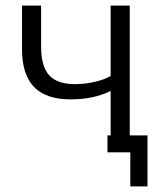

<svg xmlns="http://www.w3.org/2000/svg" viewBox="-20 -541 572 682"><path d="M440.9 -60.1H503.9V121.1H442.9V0H361.8V-60.1H373V-217.8Q312 -188 231 -188Q143.6 -188 100.8 -232.2Q58.1 -276.4 58.1 -367.2V-521H126V-376Q126 -305.7 154.5 -273.9Q183.1 -242.2 246.1 -242.2Q281.7 -242.2 316.4 -250.2Q351.1 -258.3 373 -271V-521H440.9Z"/></svg>

Font: Rawline
Style: Regular
Weight: 400
Designer: Matt McInerney, Pablo Impallari, Rodrigo Fuenzalida
Foundry: Matt McInerney, Pablo Impallari, Rodrigo Fuenzalida
Version: Version 4.020;PS 004.020;hotconv 1.0.88;makeotf.lib2.5.64775